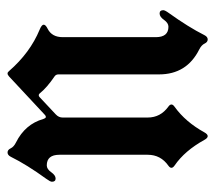

<svg xmlns="http://www.w3.org/2000/svg" viewBox="-51 -512 573 511"><g transform="rotate(-90 235.5 -256.5)"><path d="M7.3 -404.8Q7.3 -409.2 15.1 -419.9Q52.7 -471.7 73.7 -514.2Q78.1 -522.9 85.2 -522.9Q92.3 -522.9 96.2 -514.6Q100.1 -506.3 111.8 -500.5Q160.6 -476.1 174.3 -427.7Q176.8 -420.9 179.7 -420.9Q182.6 -420.9 185.5 -423.8L287.6 -519Q292 -522.9 295.4 -522.9Q298.8 -522.9 301.8 -519Q350.6 -462.9 412.1 -437.5Q425.3 -432.1 425.3 -426.8Q425.3 -421.4 414.1 -416Q392.1 -404.8 392.1 -376V-128.4Q392.1 -94.7 419.9 -94.7Q429.7 -94.7 438 -106.4Q446.3 -118.2 455.1 -118.2Q463.9 -118.2 463.9 -108.4Q463.9 -104 456.1 -93.3Q418.9 -41.5 397.5 1Q393.1 9.8 386 9.8Q378.9 9.8 375 1.5Q371.1 -6.8 359.4 -12.7Q293 -45.9 293 -119.6V-387.2Q293 -394 288.1 -397.5Q257.8 -418 242.2 -437.5Q240.2 -439.9 237.5 -439.9Q234.9 -439.9 232.4 -437.5L186.5 -394.5Q178.2 -386.7 178.2 -376.5V-149.9Q178.2 -115.7 207.5 -94.7Q212.9 -90.8 212.9 -86.7Q212.9 -82.5 206.5 -78.1Q166.5 -49.3 138.7 1Q133.8 9.8 128.7 9.8Q123.5 9.8 118.7 1Q89.8 -51.3 50.8 -78.1Q44.4 -82.5 44.4 -86.7Q44.4 -90.8 49.8 -94.7Q79.1 -115.2 79.1 -149.9V-384.8Q79.1 -418.5 50.8 -418.5Q41 -418.5 32.7 -406.7Q24.4 -395 15.9 -395Q7.3 -395 7.3 -404.8Z"/></g></svg>

Font: UnifrakturMaguntia19
Style: Book
Weight: 400
Designer: j. 'mach' wust, Gerrit Ansmann, Georg Duffner, based on a font by Peter Wiegel, original typeface by Carl Albert Fahrenw
Version: Version 2017-03-19